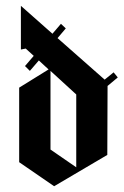

<svg xmlns="http://www.w3.org/2000/svg" viewBox="-20 -640 424 659"><path d="M153.3 -396.7V-126.7L241.7 -65.8V-315.8ZM146.7 -401.7 113.3 -432.5 82.5 -396.7 65.8 -413.3 95.8 -448.3 68.3 -473.3 51.7 -470V-620L160 -524.2L189.2 -558.3L205.8 -542.5L177.5 -509.2L339.2 -366.7L370 -391.7L384.2 -374.2L349.2 -345L348.3 -108.3L165.8 -0.8L45.8 -83.3V-339.2Z"/></svg>

Font: Chomsky
Style: Regular
Weight: 400
Version: Version 2.3